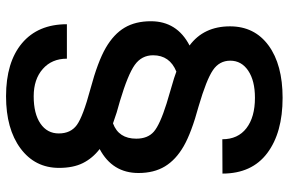

<svg xmlns="http://www.w3.org/2000/svg" viewBox="-186 -576 992 661"><g transform="rotate(-90 310.5 -245.0)"><path d="M568.4 -222.2Q568.4 -132.3 484.9 -88.9Q550.8 -40 550.8 50.3Q550.8 134.8 484.9 183.1Q418.9 231.4 304.7 231.4Q184.6 231.4 114.3 178.5Q43.9 125.5 43.9 24.4L162.1 23.9Q162.1 77.6 200.2 106.9Q238.3 136.2 304.7 136.2Q363.8 136.2 398.2 113Q432.6 89.8 432.6 51.3Q432.6 13.7 399.9 -8.5Q367.2 -30.8 275.9 -57.6Q184.1 -82.5 137.7 -109.4Q91.3 -136.2 68.6 -173.8Q45.9 -211.4 45.9 -264.6Q45.9 -354.5 128.4 -398.4Q96.7 -422.9 80.1 -456.1Q63.5 -489.3 63.5 -538.1Q63.5 -621.1 130.6 -670.9Q197.8 -720.7 310.1 -720.7Q427.2 -720.7 492.7 -665.8Q558.1 -610.8 558.1 -511.2H439.5Q439.5 -563 404.1 -594.2Q368.7 -625.5 310.1 -625.5Q250 -625.5 216.1 -602.3Q182.1 -579.1 182.1 -539.1Q182.1 -498 211.4 -476.8Q240.7 -455.6 335.2 -430.2Q429.7 -404.8 477.1 -377.2Q524.4 -349.6 546.4 -312.3Q568.4 -274.9 568.4 -222.2ZM293.5 -328.6Q253.9 -338.9 216.8 -352.5Q164.1 -333 164.1 -272.5Q164.1 -232.9 188.2 -211.9Q212.4 -190.9 285.2 -168L372.6 -142.1L395 -134.3Q451.2 -157.2 451.2 -214.4Q451.2 -253.9 418 -277.6Q384.8 -301.3 293.5 -328.6Z"/></g></svg>

Font: Vazir Medium
Style: Medium
Weight: 500
Designer: Saber Rastikerdar
Foundry: Saber Rastikerdar
Version: Version 30.0.0